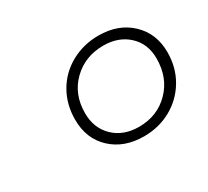

<svg xmlns="http://www.w3.org/2000/svg" viewBox="-75 -878 580 535"><g transform="rotate(-30 214.5 -610.5)"><path d="M429 -628Q429 -579 406 -540Q383 -501 343.5 -479Q304 -457 256 -457Q192 -457 152 -494.5Q112 -532 112 -593Q112 -642 134.5 -681Q157 -720 197 -742Q237 -764 285 -764Q349 -764 389 -726Q429 -688 429 -628ZM145 -595Q145 -547 176 -517Q207 -487 257 -487Q316 -487 355 -526.5Q394 -566 394 -628Q394 -675 363 -704Q332 -733 283 -733Q224 -733 184.5 -694.5Q145 -656 145 -595Z"/></g></svg>

Font: TypoPRO Montserrat
Style: Italic
Weight: 275
Italic angle: -11.3°
Designer: Julieta Ulanovsky
Foundry: Julieta Ulanovsky
Version: Version 6.001